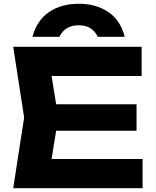

<svg xmlns="http://www.w3.org/2000/svg" viewBox="-20 -998 827 1018"><path d="M704 -445V-305H161V-445ZM289 -375 239 -65 160 -155H736V0H50L108 -375L50 -750H731V-595H160L239 -685ZM641 -803H498Q485 -832 460 -848Q435 -864 397 -864Q359 -864 334 -848Q309 -832 295 -803H152Q176 -891 240.5 -934.5Q305 -978 397 -978Q489 -978 554 -934.5Q619 -891 641 -803Z"/></svg>

Font: Unbounded SemiBold
Style: Regular
Weight: 600
Designer: Luke Prowse, Jean-Baptiste Morizot, Fátima Lázaro, Florian Runge
Foundry: NaN
Version: Version 1.700